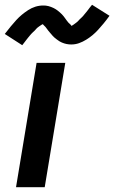

<svg xmlns="http://www.w3.org/2000/svg" viewBox="-33 -783 478 803"><path d="M34 0 120 -520H240L154 0ZM60 -594 -13 -641Q0 -658 12 -672.5Q24 -687 35 -699Q46 -711 58 -721Q70 -731 84.5 -740.5Q99 -750 115 -755Q131 -760 148 -760Q153 -760 158.5 -759.5Q164 -759 169.5 -757.5Q175 -756 180.5 -754Q186 -752 191 -749.5Q196 -747 200 -744.5Q204 -742 208.5 -738.5Q213 -735 217.5 -731Q222 -727 226 -723Q230 -719 233 -715Q236 -711 239 -707Q242 -703 245.5 -698Q249 -693 253 -688.5Q257 -684 260.5 -681.5Q264 -679 265 -675Q269 -676 272.5 -678.5Q276 -681 281.5 -685Q287 -689 290 -691.5Q293 -694 295 -696.5Q297 -699 300 -702Q303 -705 307 -708.5Q311 -712 314 -715.5Q317 -719 320.5 -723.5Q324 -728 328 -732.5Q332 -737 335.5 -742Q339 -747 343 -752Q347 -757 352 -763L425 -717Q412 -699 400 -684.5Q388 -670 377 -658Q366 -646 354 -636Q342 -626 327.5 -617Q313 -608 297.5 -602.5Q282 -597 265 -597Q260 -597 255 -597.5Q250 -598 245 -599Q240 -600 235.5 -601.5Q231 -603 226 -605Q221 -607 217 -609.5Q213 -612 209.5 -614.5Q206 -617 202 -620Q198 -623 194 -626.5Q190 -630 187 -633.5Q184 -637 181 -640.5Q178 -644 175 -647.5Q172 -651 169.5 -654Q167 -657 163.5 -662Q160 -667 157 -670.5Q154 -674 150 -677.5Q146 -681 147 -682Q143 -681 139.5 -678.5Q136 -676 130.5 -672.5Q125 -669 122 -666Q119 -663 117 -660.5Q115 -658 112 -655Q109 -652 105 -648.5Q101 -645 98 -641.5Q95 -638 91.5 -634Q88 -630 84.5 -625.5Q81 -621 77 -616Q73 -611 69 -605.5Q65 -600 60 -594Z"/></svg>

Font: Iosevka Aile
Style: Bold Italic
Weight: 700
Italic angle: -9°
Designer: Belleve Invis
Foundry: Belleve Invis
Version: Version 28.0.1; ttfautohint (v1.8.4)